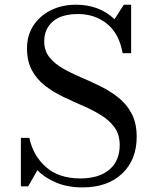

<svg xmlns="http://www.w3.org/2000/svg" viewBox="-20 -780 634 814"><path d="M99.5 10H68.5V-195.5H104.5Q119.5 -121.5 174.2 -72.5Q229 -23.5 320 -23.5Q399.5 -23.5 443.5 -60.8Q487.5 -98 487.5 -165Q487.5 -209 466.2 -239Q445 -269 410 -290.8Q375 -312.5 333 -330.8Q291 -349 249 -369Q207 -389 172 -415.8Q137 -442.5 115.8 -481Q94.5 -519.5 94.5 -575Q94.5 -630.5 121.8 -672Q149 -713.5 196 -736.8Q243 -760 302 -760Q401 -760 465.5 -698.5L505 -760H536V-554.5H500Q485 -638 433.5 -679.2Q382 -720.5 311.5 -720.5Q240 -720.5 203.8 -688.8Q167.5 -657 167.5 -605Q167.5 -565.5 188.8 -538.2Q210 -511 245 -490.8Q280 -470.5 321.8 -452.8Q363.5 -435 405.2 -414.5Q447 -394 482 -366.2Q517 -338.5 538.2 -298.2Q559.5 -258 559.5 -200Q559.5 -102.5 497.8 -44Q436 14.5 330 14.5Q268 14.5 220 -5Q172 -24.5 138.5 -58.5Z"/></svg>

Font: Bodoni* 06pt
Style: Regular
Weight: 400
Version: Version 2.3